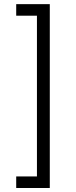

<svg xmlns="http://www.w3.org/2000/svg" viewBox="-20 -791 374 949"><path d="M60.1 138.2V81.1H162.6V-713.4H60.1V-770.5H226.1V138.2Z"/></svg>

Font: Inter 18pt Light
Style: Regular
Weight: 300
Designer: Rasmus Andersson
Foundry: rsms
Version: Version 4.001;git-66647c0bb